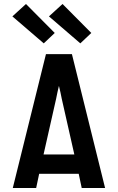

<svg xmlns="http://www.w3.org/2000/svg" viewBox="-20 -941 590 961"><path d="M44 0 210 -670H340L506 0H389L374 -71H176L161 0ZM198 -168H352L289 -447Q286 -463 282.5 -479Q279 -495 275 -511Q271 -495 267.5 -479Q264 -463 261 -447ZM382 -724 225 -859 293 -921 437 -776ZM199 -724 42 -859 110 -921 254 -776Z"/></svg>

Font: Lode
Style: Bold
Weight: 700
Monospace: yes
Designer: Belleve Invis
Foundry: Belleve Invis
Version: Version 29.2.0; ttfautohint (v1.8.3)